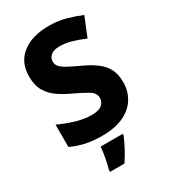

<svg xmlns="http://www.w3.org/2000/svg" viewBox="-226 -829 1015 1155"><g transform="rotate(-30 281.5 -251.5)"><path d="M526 -207Q526 -146 496 -96.5Q466 -47 406 -18.5Q346 10 255 10Q192 10 142 -1Q92 -12 45 -34V-189Q99 -164 155.5 -147Q212 -130 264 -130Q313 -130 335 -148.5Q357 -167 357 -195Q357 -229 322 -250.5Q287 -272 223 -302Q181 -321 141.5 -347.5Q102 -374 77 -414.5Q52 -455 52 -518Q52 -618 121.5 -671Q191 -724 306 -724Q368 -724 421 -709.5Q474 -695 525 -674L471 -541Q423 -562 381.5 -573.5Q340 -585 301 -585Q260 -585 240 -568Q220 -551 220 -525Q220 -504 234 -488.5Q248 -473 278 -457Q308 -441 357 -418Q410 -394 448 -366Q486 -338 506 -300.5Q526 -263 526 -207ZM368 71Q352 108 333 144.5Q314 181 287 221H187V208Q196 177 204 134.5Q212 92 214 61H368Z"/></g></svg>

Font: Noto Sans Malayalam ExtraBold
Style: Regular
Weight: 800
Designer: Jelle Bosma - Monotype Design Team
Foundry: Monotype Imaging Inc.
Version: Version 2.104; ttfautohint (v1.8.4.7-5d5b)